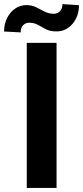

<svg xmlns="http://www.w3.org/2000/svg" viewBox="-58 -921 407 941"><path d="M219.2 -710.9V0H73.2V-710.9ZM248 -900.9 329.1 -895.5Q329.1 -842.3 297.9 -804.7Q266.6 -767.1 218.8 -767.1Q187.5 -767.1 167.2 -777.6Q147 -788.1 128.7 -798.8Q110.4 -809.6 84.5 -809.6Q67.4 -809.6 55.4 -797.4Q43.5 -785.2 43.5 -762.2L-38.1 -766.6Q-38.1 -801.8 -23.9 -831.1Q-9.8 -860.4 15.1 -878.2Q40 -896 71.8 -896Q98.1 -896 119.4 -885.3Q140.6 -874.5 161.1 -864Q181.6 -853.5 206.1 -853.5Q223.1 -853.5 235.6 -866Q248 -878.4 248 -900.9Z"/></svg>

Font: Vazirmatn RD
Style: Bold
Weight: 700
Designer: Saber Rastikerdar
Foundry: Saber Rastikerdar
Version: Version 32.102